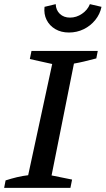

<svg xmlns="http://www.w3.org/2000/svg" viewBox="-21 -907 510 927"><path d="M-1 0 6 -36Q34 -45 61 -51.5Q88 -58 115 -61L231 -598L123 -622L131 -661H451L444 -625Q410 -616 384.5 -610Q359 -604 336 -600L228 -60L327 -40L319 0ZM312 -750Q274 -750 246 -766.5Q218 -783 204 -811Q190 -839 194 -874L248 -887Q249 -858 268 -840Q287 -822 317 -822Q348 -822 375 -840.5Q402 -859 413 -887L469 -874Q462 -839 439 -810.5Q416 -782 383 -766Q350 -750 312 -750Z"/></svg>

Font: Piazzolla Thin SemiBold
Style: Italic
Weight: 600
Italic angle: -11.3°
Version: Version 2.005